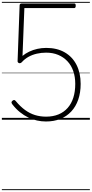

<svg xmlns="http://www.w3.org/2000/svg" viewBox="-20 -1287 986 2064"><path d="M474 19Q426 19 378 8.5Q330 -2 284 -24Q238 -46 194.5 -81Q151 -116 113 -165Q105 -176 103.5 -184.5Q102 -193 113 -203Q123 -212 131.5 -212Q140 -212 149 -201Q198 -142 249.5 -104.5Q301 -67 357 -50Q413 -33 475 -33Q550 -33 608.5 -57Q667 -81 707.5 -127Q748 -173 768.5 -238Q789 -303 789 -385Q789 -461 767.5 -523Q746 -585 704.5 -629Q663 -673 605.5 -697Q548 -721 476 -721Q424 -721 376 -710Q328 -699 287 -676.5Q246 -654 213 -617Q204 -608 193.5 -607.5Q183 -607 176 -613.5Q169 -620 169 -628L191 -1231Q192 -1241 198 -1245.5Q204 -1250 216 -1250H777Q785 -1250 789.5 -1245Q794 -1240 794 -1226Q794 -1213 790 -1206.5Q786 -1200 777 -1200H242L222 -686Q253 -712 293.5 -731.5Q334 -751 381 -761.5Q428 -772 477 -772Q593 -772 676 -724Q759 -676 803 -589Q847 -502 847 -385Q847 -291 821 -216Q795 -141 746 -88.5Q697 -36 628.5 -8.5Q560 19 474 19ZM0 747H946V757H0ZM0 -20H946V0H0ZM0 -505H946V-500H0ZM0 -1267H946V-1257H0Z"/></svg>

Font: Playwrite VN Guides
Style: Regular
Weight: 400
Designer: Veronika Burian, José Scaglione
Foundry: TypeTogether
Version: Version 1.003